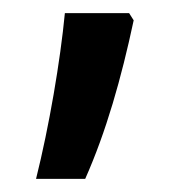

<svg xmlns="http://www.w3.org/2000/svg" viewBox="-20 -140 275 293"><path d="M184 -109 177 -120H79C72 -47 55 53 35 133H110C142 61 165 -20 184 -109Z"/></svg>

Font: Noto Sans Armenian ExtraCondensed Medium
Style: Regular
Weight: 500
Width: 2
Designer: Monotype Design Team
Foundry: Monotype Imaging Inc.
Version: Version 2.008